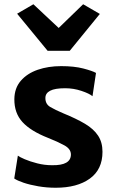

<svg xmlns="http://www.w3.org/2000/svg" viewBox="-20 -875 540 903"><path d="M47 -35.5 64 -143Q72 -136.5 96.5 -126Q121 -115.5 155 -106.8Q189 -98 225 -98Q313.5 -96.5 313.5 -148.5Q313.5 -174.5 282.5 -191.5Q251.5 -208.5 206 -226.5Q124.5 -258.5 85.8 -300.8Q47 -343 47.5 -408.5Q48 -460.5 77.8 -495Q107.5 -529.5 157.2 -546.8Q207 -564 267.5 -564Q329 -564 372 -552.8Q415 -541.5 431.5 -532L415 -422.5Q400.5 -435 363.2 -447.5Q326 -460 286.5 -460Q238 -460 215.8 -448.2Q193.5 -436.5 193.5 -414.5Q193 -386 215.8 -372.2Q238.5 -358.5 279 -341.5Q339 -317 379.8 -292.8Q420.5 -268.5 441.2 -237.2Q462 -206 462 -161Q462 -78 402.5 -35Q343 8 242 8Q199.5 8 160.2 1.2Q121 -5.5 91.2 -15.5Q61.5 -25.5 47 -35.5ZM60.5 -810.5 137 -855 256 -743.5 371 -855 449.5 -809.5 308 -636H204Z"/></svg>

Font: Merriweather Sans
Style: Bold
Weight: 700
Designer: Eben Sorkin
Foundry: Eben Sorkin
Version: Version 1.008; ttfautohint (v1.7.19-72a1) -l 8 -r 50 -G 200 